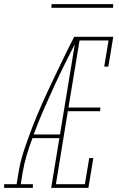

<svg xmlns="http://www.w3.org/2000/svg" viewBox="-60 -914 580 934"><path d="M-40 0V-18H21L30 -74Q39 -130 58 -186.5Q77 -243 98.5 -298.5Q120 -354 144.5 -409Q169 -464 195 -518.5Q221 -573 247 -627Q273 -681 301 -735H310V-731L319 -727Q288 -669 259.5 -611.5Q231 -554 204 -495.5Q177 -437 151.5 -378.5Q126 -320 104 -260H232L229 -242H98Q82 -200 69.5 -158Q57 -116 50 -74L41 -18H100V0ZM189 0 310 -735H491L467 -590H447L468 -717H327L273 -391H429L426 -373H270L212 -18H353L374 -145H394L370 0ZM190 -876 191 -894H491L490 -876Z"/></svg>

Font: Iosevka Curly Slab Thin
Style: Italic
Weight: 100
Italic angle: -9°
Monospace: yes
Designer: Belleve Invis
Foundry: Belleve Invis
Version: Version 22.1.2; ttfautohint (v1.8.4)